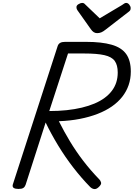

<svg xmlns="http://www.w3.org/2000/svg" viewBox="-20 -1286 920 1321"><path d="M107 14Q85 14 74.5 7Q64 0 68 -16L377 -970Q382 -984 394 -991Q406 -998 428 -998H572Q679 -998 747.5 -978.5Q816 -959 848 -914.5Q880 -870 880 -794Q880 -744 865 -700.5Q850 -657 821 -620Q792 -583 749.5 -553.5Q707 -524 651.5 -502.5Q596 -481 529.5 -468Q463 -455 385 -452Q420 -382 461 -314Q502 -246 552 -180.5Q602 -115 664 -51Q672 -43 675.5 -29.5Q679 -16 656 4Q641 17 626.5 14.5Q612 12 600 0Q541 -60 484.5 -133Q428 -206 379.5 -286Q331 -366 294 -443L156 -14Q151 0 140.5 7Q130 14 107 14ZM319 -522Q383 -522 439 -528Q495 -534 543 -545.5Q591 -557 630 -573.5Q669 -590 699 -612Q729 -634 749.5 -661Q770 -688 780 -719.5Q790 -751 790 -787Q790 -838 769.5 -866.5Q749 -895 698.5 -906.5Q648 -918 559 -918H448ZM848 -1266Q860 -1266 869.5 -1254Q879 -1242 879 -1231Q879 -1221 876 -1216Q873 -1211 868 -1207L705 -1081Q690 -1069 677 -1063.5Q664 -1058 648 -1058Q635 -1058 624.5 -1065Q614 -1072 605 -1085L513 -1215Q508 -1223 507 -1228Q506 -1233 506 -1237Q506 -1249 520.5 -1257.5Q535 -1266 545 -1266Q555 -1266 560 -1261.5Q565 -1257 572 -1250L666 -1160L819 -1251Q826 -1255 833 -1260.5Q840 -1266 848 -1266Z"/></svg>

Font: Playwrite US Trad
Style: Regular
Weight: 400
Designer: Veronika Burian, José Scaglione
Foundry: TypeTogether
Version: Version 1.002